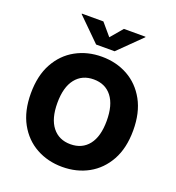

<svg xmlns="http://www.w3.org/2000/svg" viewBox="-166 -1083 1120 1224"><g transform="rotate(20 394.0 -471.5)"><path d="M394 9.8Q296.4 9.8 217.5 -33.7Q138.7 -77.1 92.8 -160.4Q46.9 -243.7 46.9 -363.3Q46.9 -483.4 92.8 -566.9Q138.7 -650.4 217.5 -693.8Q296.4 -737.3 394 -737.3Q492.2 -737.3 570.6 -693.8Q648.9 -650.4 695.1 -566.9Q741.2 -483.4 741.2 -363.3Q741.2 -243.2 695.1 -159.9Q648.9 -76.7 570.6 -33.4Q492.2 9.8 394 9.8ZM394 -144Q473.1 -144 517.3 -200.4Q561.5 -256.8 561.5 -363.3Q561.5 -470.2 517.3 -526.9Q473.1 -583.5 394 -583.5Q315.9 -583.5 271.2 -526.9Q226.6 -470.2 226.6 -363.3Q226.6 -256.8 271.2 -200.4Q315.9 -144 394 -144ZM324.7 -951.7 394.5 -869.6 463.9 -951.7H610.4V-948.2L457 -797.4H331.5L178.7 -948.2V-951.7Z"/></g></svg>

Font: Inter Extra Bold
Style: Regular
Weight: 800
Designer: Rasmus Andersson
Foundry: rsms
Version: Version 4.000;git-3c8e0fc